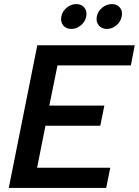

<svg xmlns="http://www.w3.org/2000/svg" viewBox="-20 -922 681 942"><path d="M622 -601H262L222 -404H492L472 -305H203L162 -99H521L501 0H23L163 -700H641ZM330 -780Q304 -780 290 -797.5Q276 -815 281 -841Q286 -867 307.5 -884.5Q329 -902 354 -902Q380 -902 394 -884.5Q408 -867 403 -841Q398 -815 376.5 -797.5Q355 -780 330 -780ZM504 -780Q479 -780 464.5 -797.5Q450 -815 455 -841Q460 -867 481.5 -884.5Q503 -902 529 -902Q554 -902 568.5 -884.5Q583 -867 577 -841Q572 -815 551 -797.5Q530 -780 504 -780Z"/></svg>

Font: Albert Sans SemiBold
Style: Italic
Weight: 600
Italic angle: -11.25°
Designer: Andreas Rasmussen
Foundry: a.Foundry
Version: Version 1.025